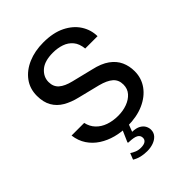

<svg xmlns="http://www.w3.org/2000/svg" viewBox="-262 -862 1199 1199"><g transform="rotate(-45 338.0 -262.0)"><path d="M321 207.5Q293 207.5 267.8 201.5Q242.5 195.5 220.5 182L237 140.5Q251 150 268.5 157.2Q286 164.5 308 164.5Q334.5 164.5 347.8 155.2Q361 146 361 129.5Q361 108 342.2 97.5Q323.5 87 279.5 86Q274.5 86 273 84.5Q271.5 83 273 78.5L309.5 -5H362.5L339.5 55Q374.5 56 394.8 67.5Q415 79 423.8 95.8Q432.5 112.5 432.5 129.5Q432.5 154.5 417 172Q401.5 189.5 376.2 198.5Q351 207.5 321 207.5ZM343.5 10Q290.5 10 241.8 -3Q193 -16 153.2 -41.8Q113.5 -67.5 87.8 -106Q62 -144.5 55.5 -196H167Q175.5 -157 200.8 -130.5Q226 -104 264.2 -90.5Q302.5 -77 349 -77Q392 -77 428.5 -90.5Q465 -104 487.5 -129.5Q510 -155 510 -192Q510 -233.5 482.2 -257.8Q454.5 -282 399 -296.5L254 -332.5Q201.5 -345 161.5 -368.2Q121.5 -391.5 99.5 -429.8Q77.5 -468 77.5 -524.5Q77.5 -587.5 112.2 -634.2Q147 -681 206.8 -706.5Q266.5 -732 342 -732Q428.5 -732 487.8 -702.5Q547 -673 577.8 -624.8Q608.5 -576.5 609 -520H500Q495.5 -566 472.8 -593.2Q450 -620.5 415.2 -632.5Q380.5 -644.5 338.5 -644.5Q264.5 -644.5 227.2 -611.8Q190 -579 190 -534Q190 -492.5 217.2 -468.5Q244.5 -444.5 298 -431.5L438 -397Q504 -382.5 543.8 -353.8Q583.5 -325 601 -286.2Q618.5 -247.5 618.5 -201.5Q618.5 -140 584 -92.2Q549.5 -44.5 487.8 -17.2Q426 10 343.5 10Z"/></g></svg>

Font: Public Sans Thin Medium
Style: Regular
Weight: 500
Version: Version 2.001